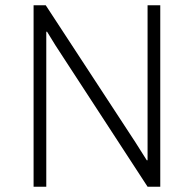

<svg xmlns="http://www.w3.org/2000/svg" viewBox="-20 -706 733 726"><path d="M107 0V-686H153L492 -168L535 -100H538V-686H586V0H538L190 -534L158 -586H155V0Z"/></svg>

Font: Chivo Medium Thin
Style: Regular
Weight: 250
Version: Version 2.002